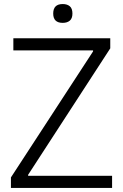

<svg xmlns="http://www.w3.org/2000/svg" viewBox="-20 -929 609 949"><path d="M290 -816Q243 -816 243 -862Q243 -909 290 -909Q312 -909 325 -898Q338 -887 338 -862Q338 -838 325 -827Q312 -816 290 -816ZM34 -52 440 -675V-680H46V-740H525V-690L119 -65V-60H534V0H34Z"/></svg>

Font: Plata Sans Light
Style: Regular
Weight: 300
Designer: Pablo Impallari, Andres Torresi, & Cristiano Sobral
Foundry: Pablo Impallari, Andres Torresi, & Cristiano Sobral
Version: Version 1.00;December 28, 2019;FontCreator 12.0.0.2547 64-bi